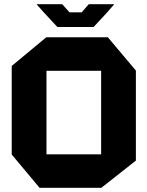

<svg xmlns="http://www.w3.org/2000/svg" viewBox="-20 -897 704 917"><path d="M169 0 36 -159V-582L201 -719H495L629 -560V-130L464 0ZM202 -559V-160H463V-559ZM254 -768 189 -838 156 -875V-877H277L312 -838H370L404 -877H525V-876L492 -838L427 -768Z"/></svg>

Font: Foldit Thin
Style: Bold
Weight: 700
Version: Version 1.003